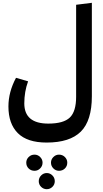

<svg xmlns="http://www.w3.org/2000/svg" viewBox="-20 -796 732 1367"><path d="M522 -762 634 -776V-111Q634 63 555.5 141Q477 219 312 219Q174 219 107 152Q40 85 40 -38Q40 -141 94 -242L180 -217Q153 -143 153 -60Q153 84 324 84Q432 84 477 41Q522 -2 522 -107ZM283 362Q283 386 266 403Q249 420 226 420Q201 420 184 403.5Q167 387 167 362Q167 339 184 322Q201 305 226 305Q249 305 266 322Q283 339 283 362ZM400 305Q425 305 442 322Q459 339 459 362Q459 387 442 403.5Q425 420 400 420Q377 420 360 403Q343 386 343 362Q343 339 360 322Q377 305 400 305ZM273 453Q290 436 313 436Q336 436 353 453Q370 470 370 494Q370 518 353 534.5Q336 551 313 551Q290 551 273 534.5Q256 518 256 494Q256 470 273 453Z"/></svg>

Font: FiraGO SemiBold
Style: Regular
Weight: 600
Designer: bBox Type
Foundry: bBox Type GmbH
Version: Version 1.001;PS 001.001;hotconv 1.0.88;makeotf.lib2.5.64775